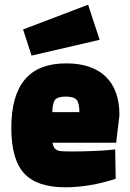

<svg xmlns="http://www.w3.org/2000/svg" viewBox="-20 -782 553 815"><path d="M28 0ZM28 -239Q28 -376 85.5 -444.5Q143 -513 261 -513Q370 -513 428.5 -457Q487 -401 487 -293L473 -176H203Q206 -158 214.5 -150Q223 -142 238 -140.5Q253 -139 289 -139Q325 -139 374.5 -141Q424 -143 442 -145L469 -148L471 -23Q360 13 257 13Q137 13 82.5 -46Q28 -105 28 -239ZM317 -306Q317 -345 305 -358.5Q293 -372 259 -372Q225 -372 214 -358.5Q203 -345 202 -306ZM78 -657 354 -762 403 -613 114 -546Z"/></svg>

Font: Cairo Black
Style: Regular
Weight: 900
Designer: Mohamed Gaber, the designers of Titillium
Foundry: Kief Type Foundry
Version: Version 2.009; ttfautohint (v1.5.33-1714) -l 8 -r 50 -G 200 